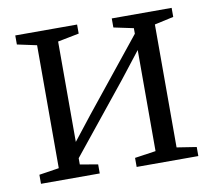

<svg xmlns="http://www.w3.org/2000/svg" viewBox="-65 -605 753 679"><g transform="rotate(-10 312.0 -266.0)"><path d="M29.5 0V-32.5L101 -43.5V-485L31 -500V-532.5H253V-500L176.5 -485V-124.5L244 -210.5L448.5 -465V-485L377.5 -500V-532.5H592.5V-500L524 -485V-43.5L594.5 -32.5V0H373V-32.5L448.5 -43.5V-406.5L375.5 -313L176.5 -66V-43.5L240.5 -32.5V0Z"/></g></svg>

Font: Merriweather 72pt Light
Style: Regular
Weight: 300
Version: Version 2.100